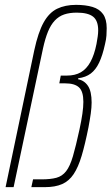

<svg xmlns="http://www.w3.org/2000/svg" viewBox="-20 -770 459 790"><path d="M3 0 121 -563Q137 -637 159.5 -677.5Q182 -718 215 -734Q248 -750 293 -750Q332 -750 360.5 -741.5Q389 -733 404 -712Q419 -691 419 -654Q419 -640 418 -624Q417 -608 412 -588Q402 -542 388 -512.5Q374 -483 353.5 -467.5Q333 -452 302 -448L301 -444Q327 -439 342 -416.5Q357 -394 357 -348Q357 -328 353.5 -303Q350 -278 344 -246Q330 -176 316 -129Q302 -82 283 -53.5Q264 -25 235.5 -12.5Q207 0 165 0H109L116 -32H150Q188 -32 212 -38.5Q236 -45 252 -65.5Q268 -86 280 -127Q292 -168 307 -237Q315 -274 319 -302Q323 -330 323 -351Q323 -394 305 -410.5Q287 -427 249 -427H224L230 -459H255Q289 -459 312.5 -472.5Q336 -486 352 -515Q368 -544 377 -589Q380 -606 382 -619.5Q384 -633 384 -645Q384 -685 363 -701.5Q342 -718 296 -718Q266 -718 244 -710.5Q222 -703 205.5 -685.5Q189 -668 177.5 -640Q166 -612 157 -571L36 0Z"/></svg>

Font: Saira Condensed Thin
Style: Italic
Weight: 250
Width: 3
Italic angle: -12°
Designer: Hector Gatti with collaboration of the Omnibus-Type team
Foundry: Omnibus-Type
Version: Version 1.101